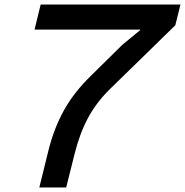

<svg xmlns="http://www.w3.org/2000/svg" viewBox="-20 -830 819 850"><path d="M756 -718 466 -435Q407 -377 370 -308.5Q333 -240 310 -148L273 0H154L192 -154Q205 -208 222.5 -254Q240 -300 263 -341.5Q286 -383 316 -421Q346 -459 385 -497L522 -632L601 -697V-699H133L160 -810H779Z"/></svg>

Font: TypoPRO Sinkin Sans
Style: 500 Medium Italic
Weight: 500
Italic angle: -112°
Designer: Keith Bates
Foundry: K-Type
Version: Sinkin Sans (version 1.0)  by Keith Bates   •   © 2014   www